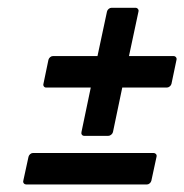

<svg xmlns="http://www.w3.org/2000/svg" viewBox="-20 -622 483 503"><path d="M200.7 -266.1Q196.8 -266.1 194.6 -269Q192.4 -272 193.4 -275.9L217.8 -392.6H101.1Q97.2 -392.6 95 -395.5Q92.8 -398.4 93.8 -402.3L106.9 -465.3Q107.9 -469.2 111.3 -472.2Q114.7 -475.1 118.7 -475.1H235.4L260.3 -591.8Q261.2 -595.7 264.6 -598.6Q268.1 -601.6 272 -601.6H335Q338.9 -601.6 341.3 -598.6Q343.8 -595.7 342.8 -591.8L317.9 -475.1H434.6Q438.5 -475.1 440.9 -472.2Q443.4 -469.2 442.4 -465.3L429.2 -402.3Q428.2 -398.4 424.6 -395.5Q420.9 -392.6 417 -392.6H300.3L275.9 -275.9Q274.9 -272 271.2 -269Q267.6 -266.1 263.7 -266.1ZM54.7 -211.4Q55.7 -215.3 59.1 -218.3Q62.5 -221.2 66.4 -221.2H382.3Q386.2 -221.2 388.7 -218.3Q391.1 -215.3 390.1 -211.4L376.5 -148.4Q375.5 -144.5 372.1 -141.6Q368.7 -138.7 364.7 -138.7H48.8Q44.9 -138.7 42.5 -141.6Q40 -144.5 41 -148.4Z"/></svg>

Font: Fibel Nord
Style: Bold Italic
Weight: 700
Designer: Peter Wiegel
Foundry: Peter Wioegel
Version: Version 000.000